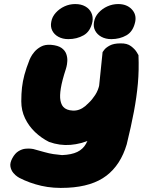

<svg xmlns="http://www.w3.org/2000/svg" viewBox="-20 -712 704 947"><path d="M314 214Q243 218 184 204.5Q125 191 75 165Q75 165 65.5 159Q56 153 45.5 140.5Q35 128 31.5 110Q28 92 41 68Q54 44 71.5 33.5Q89 23 106 21.5Q123 20 133.5 21.5Q144 23 144 23Q177 32 200 38.5Q223 45 243 48Q263 51 286 53Q333 51 361 37.5Q389 24 404 -2.5Q419 -29 427 -70Q444 -138 453.5 -186.5Q463 -235 467.5 -275Q472 -315 476 -357.5Q480 -400 486 -455Q486 -455 494 -466Q502 -477 521.5 -487.5Q541 -498 574 -498Q607 -499 626.5 -484Q646 -469 654.5 -454.5Q663 -440 663 -440Q666 -366 660 -299.5Q654 -233 640.5 -161.5Q627 -90 605 0Q575 101 505 154.5Q435 208 314 214ZM222 -12Q184 -31 153 -60.5Q122 -90 103.5 -128.5Q85 -167 85 -212Q85 -250 88.5 -280.5Q92 -311 100.5 -343Q109 -375 126 -418Q126 -418 131.5 -429.5Q137 -441 149.5 -456Q162 -471 182 -482Q202 -493 231 -491Q266 -488 283.5 -475.5Q301 -463 307 -445.5Q313 -428 312 -411Q311 -394 308 -383Q305 -372 305 -372Q286 -314 280 -276.5Q274 -239 278 -217.5Q282 -196 292 -185Q307 -168 339.5 -166.5Q372 -165 401 -189Q405 -193 419.5 -206.5Q434 -220 449.5 -243.5Q465 -267 471 -298L615 -325Q612 -244 585.5 -183Q559 -122 512 -78Q476 -46 428.5 -24Q381 -2 328 2.5Q275 7 222 -12ZM317 -519Q289 -519 268 -530.5Q247 -542 237.5 -561.5Q228 -581 233 -605Q237 -629 255 -649Q273 -669 298 -680.5Q323 -692 351 -692Q380 -692 400.5 -680.5Q421 -669 430.5 -649Q440 -629 436 -605Q426 -557 392.5 -538Q359 -519 317 -519ZM529 -519Q501 -519 480 -530.5Q459 -542 449 -561.5Q439 -581 444 -605Q448 -629 466 -649Q484 -669 509.5 -680.5Q535 -692 563 -692Q605 -692 629.5 -666.5Q654 -641 647 -605Q637 -557 604 -538Q571 -519 529 -519Z"/></svg>

Font: Sour Gummy Black
Style: Italic
Weight: 900
Italic angle: -11.3°
Designer: Stefie Justprince
Foundry: Eifetstype
Version: Version 1.000